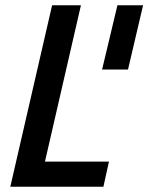

<svg xmlns="http://www.w3.org/2000/svg" viewBox="-20 -706 561 726"><path d="M464 -443H366L424 -686H521ZM371 0H19L177 -686H286L150 -95H392Z"/></svg>

Font: Storia Sans SemiBold
Style: Italic
Weight: 600
Italic angle: -13°
Designer: Campivisivi
Foundry: Accademia di Belle Arti di Urbino and students of MA course of Visual design
Version: Version 60.001;May 25, 2020;FontCreator 12.0.0.2522 64-bit